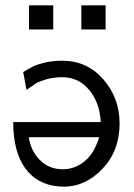

<svg xmlns="http://www.w3.org/2000/svg" viewBox="-20 -680 498 711"><path d="M28.8 -228H353Q350.1 -297.9 311 -345.9Q272 -394 210.9 -394Q175.8 -394 148.9 -385.5Q122.1 -377 113.5 -371.6Q105 -366.2 78.1 -347.2L65.9 -413.1Q90.8 -428.2 105 -435.1Q119.1 -441.9 147 -448.5Q174.8 -455.1 210.9 -455.1Q302.7 -455.1 362.8 -386Q422.9 -316.9 422.9 -223.1Q422.9 -122.1 359.9 -55.4Q296.9 11.2 216.8 11.2Q132.8 11.2 84 -43.9Q35.2 -99.1 29.8 -200.2ZM86.9 -171.9Q92.8 -124 126.5 -88.6Q160.2 -53.2 212.9 -53.2Q256.8 -53.2 293 -82.5Q329.1 -111.8 347.2 -171.9ZM87.4 -570.8V-660.2H177.2V-570.8ZM281.2 -570.8V-660.2H371.1V-570.8Z"/></svg>

Font: CMU Sans Serif
Style: Medium
Weight: 500
Version: Version 0.7.0